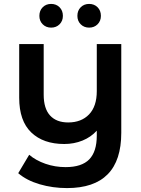

<svg xmlns="http://www.w3.org/2000/svg" viewBox="-20 -759 721 980"><path d="M599 -534V-81Q599 201 322 201Q249 201 182.5 181.5Q116 162 73 125L129 31Q163 60 212 77Q261 94 315 94Q397 94 435.5 54.5Q474 15 474 -67V-92Q444 -59 401 -41.5Q358 -24 308 -24Q201 -24 139.5 -83Q78 -142 78 -260V-534H203V-276Q203 -205 235.5 -169.5Q268 -134 328 -134Q395 -134 434.5 -175Q474 -216 474 -294V-534ZM181 -678Q181 -705 198 -722Q215 -739 241 -739Q267 -739 284 -722Q301 -705 301 -678Q301 -652 284 -635Q267 -618 241 -618Q215 -618 198 -635Q181 -652 181 -678ZM375 -678Q375 -705 392 -722Q409 -739 435 -739Q461 -739 478 -722Q495 -705 495 -678Q495 -652 478 -635Q461 -618 435 -618Q409 -618 392 -635Q375 -652 375 -678Z"/></svg>

Font: Montserrat Alternates SemiBold
Style: Regular
Weight: 600
Designer: Julieta Ulanovsky
Foundry: Julieta Ulanovsky
Version: Version 7.200